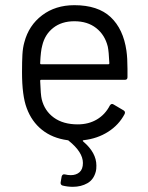

<svg xmlns="http://www.w3.org/2000/svg" viewBox="-20 -534 573 741"><path d="M472 -268V-236Q472 -226 462 -226H139Q135 -226 135 -222Q137 -167 141 -151Q152 -106 188 -80Q224 -54 280 -54Q322 -54 354 -73Q386 -92 404 -127Q410 -136 418 -131L457 -108Q465 -103 461 -94Q439 -52 397.5 -25.5Q356 1 303 7Q297 8 301 12Q352 55 352 105Q352 120 350 127Q342 159 317.5 173Q293 187 261 187Q241 187 221 182Q213 179 214 170L218 147Q219 143 222 140.5Q225 138 230 139Q242 142 253 142Q274 142 287 130.5Q300 119 300 95Q300 53 245 9Q244 7 240 7Q182 -1 142 -33Q102 -65 83 -117Q65 -165 65 -255Q65 -297 66.5 -323.5Q68 -350 74 -371Q91 -436 142.5 -475Q194 -514 267 -514Q358 -514 407 -468Q456 -422 468 -338Q472 -310 472 -268ZM143 -358Q137 -337 135 -290Q135 -286 139 -286H398Q402 -286 402 -290Q400 -335 396 -354Q385 -399 351.5 -425.5Q318 -452 267 -452Q218 -452 185.5 -426.5Q153 -401 143 -358Z"/></svg>

Font: Amber EN
Style: Regular
Weight: 400
Designer: Jeremy Tribby
Foundry: Tribby Type Co.
Version: Version 1.403 November 24, 2021